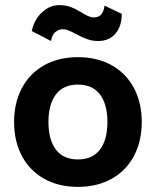

<svg xmlns="http://www.w3.org/2000/svg" viewBox="-20 -718 608 749"><path d="M35 -242Q35 -317 65.5 -374.5Q96 -432 152.5 -463.5Q209 -495 284 -495Q359 -495 415.5 -463.5Q472 -432 502.5 -374.5Q533 -317 533 -242Q533 -167 502.5 -109.5Q472 -52 415.5 -20.5Q359 11 284 11Q209 11 152.5 -20.5Q96 -52 65.5 -109.5Q35 -167 35 -242ZM399 -242Q399 -311 370 -349.5Q341 -388 284 -388Q227 -388 198 -349.5Q169 -311 169 -242Q169 -173 198 -134.5Q227 -96 284 -96Q341 -96 370 -134.5Q399 -173 399 -242ZM104 -597Q113 -641 143.5 -669.5Q174 -698 211 -698Q237 -698 257.5 -690Q278 -682 302 -667Q313 -660 324.5 -655Q336 -650 345 -650Q364 -650 374 -660.5Q384 -671 388 -696L455 -664Q455 -615 430 -586.5Q405 -558 363 -558Q340 -558 319.5 -565.5Q299 -573 275 -586Q258 -595 247 -599.5Q236 -604 226 -604Q209 -604 196 -593Q183 -582 179 -558Z"/></svg>

Font: Niramit
Style: Bold
Weight: 700
Designer: Katatrad Aksorn Co.,Ltd.
Foundry: Cadson Demak Co.,Ltd.
Version: Version 1.001; ttfautohint (v1.6)